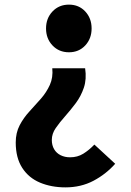

<svg xmlns="http://www.w3.org/2000/svg" viewBox="-20 -598 565 830"><path d="M263 212Q202 212 153 191.5Q104 171 76 127.5Q48 84 48 18Q48 -24 65 -56.5Q82 -89 107.5 -116.5Q133 -144 157 -171.5Q181 -199 195.5 -231Q210 -263 206 -303H348Q355 -256 342.5 -219Q330 -182 307.5 -152Q285 -122 261.5 -95.5Q238 -69 221 -44.5Q204 -20 204 7Q204 30 214 47Q224 64 242 73Q260 82 283 82Q315 82 340 66.5Q365 51 388 27L478 110Q438 155 384 183.5Q330 212 263 212ZM278 -372Q235 -372 207 -401.5Q179 -431 179 -475Q179 -519 207 -548.5Q235 -578 278 -578Q321 -578 348.5 -548.5Q376 -519 376 -475Q376 -431 348.5 -401.5Q321 -372 278 -372Z"/></svg>

Font: Noto Sans SC Thin ExtraBold
Style: Regular
Weight: 800
Version: Version 2.004-H2;hotconv 1.0.118;makeotfexe 2.5.65603